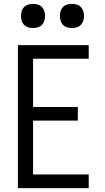

<svg xmlns="http://www.w3.org/2000/svg" viewBox="-20 -967 540 987"><path d="M72 0V-735H436V-665H150V-417H380V-347H150V-70H436V0ZM350 -823Q337 -823 325 -826.5Q313 -830 304 -839Q295 -848 291.5 -860.5Q288 -873 288 -885Q288 -897 291.5 -909.5Q295 -922 304 -931Q313 -940 325 -943.5Q337 -947 350 -947Q362 -947 374.5 -943.5Q387 -940 395.5 -931Q404 -922 408 -909.5Q412 -897 412 -885Q412 -873 408 -860.5Q404 -848 395.5 -839Q387 -830 374.5 -826.5Q362 -823 350 -823ZM150 -823Q137 -823 125 -826.5Q113 -830 104 -839Q95 -848 91.5 -860.5Q88 -873 88 -885Q88 -897 91.5 -909.5Q95 -922 104 -931Q113 -940 125 -943.5Q137 -947 150 -947Q162 -947 174.5 -943.5Q187 -940 195.5 -931Q204 -922 208 -909.5Q212 -897 212 -885Q212 -873 208 -860.5Q204 -848 195.5 -839Q187 -830 174.5 -826.5Q162 -823 150 -823Z"/></svg>

Font: Huly
Style: Regular
Weight: 400
Designer: Belleve Invis
Foundry: Belleve Invis
Version: Version 33.2.5; ttfautohint (v1.8.4)